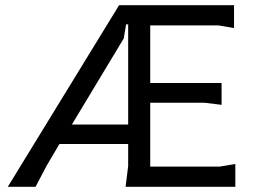

<svg xmlns="http://www.w3.org/2000/svg" viewBox="-20 -720 995 740"><path d="M10 0 439 -700H882V-612L822 -622H559V-400H834V-316L768 -324H559V-78H827L887 -88V0H464L474 -80V-165H209L159 -80L117 0ZM257 -240H474V-626H466L457 -572Z"/></svg>

Font: AR One Sans
Style: Regular
Weight: 400
Designer: Niteesh Yadav
Foundry: Niteesh Yadav
Version: Version 1.001;gftools[0.9.33]